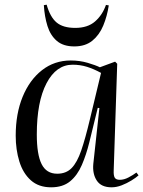

<svg xmlns="http://www.w3.org/2000/svg" viewBox="-20 -785 612 819"><path d="M465 -58Q464 -36 469.5 -27Q475 -18 491 -18Q509 -18 528 -28Q547 -38 562 -49L571 -37Q560 -27 540.5 -15Q521 -3 499 5.5Q477 14 456 14Q412 14 393 -14.5Q374 -43 378 -86L404 -324L397 -325L361 -178Q348 -125 329 -81Q310 -37 279 -11.5Q248 14 198 14Q145 14 111.5 -16Q78 -46 62.5 -96.5Q47 -147 47 -206Q47 -300 76.5 -372Q106 -444 159 -485.5Q212 -527 282 -527Q320 -527 354 -517Q388 -507 406 -498L471 -522L480 -513ZM224 -44Q262 -44 285.5 -68Q309 -92 326.5 -143Q344 -194 363 -274L411 -474Q380 -491 351 -500Q322 -509 290 -509Q220 -509 178.5 -430Q137 -351 137 -211Q137 -126 157.5 -85Q178 -44 224 -44ZM297 -587Q250 -587 222.5 -610.5Q195 -634 182.5 -674Q170 -714 167 -763L179 -765Q194 -712 221.5 -689Q249 -666 301 -666Q354 -666 385.5 -693.5Q417 -721 432 -764L444 -762Q437 -716 420.5 -676Q404 -636 374 -611.5Q344 -587 297 -587Z"/></svg>

Font: Literata 72pt
Style: Italic
Weight: 400
Italic angle: -2°
Designer: Latin by Veronika Burian and Jose Scaglione. Greek by Irene Vlachou. Cyrillic by Vera Evstafieva
Foundry: TypeTogether
Version: Version 3.002